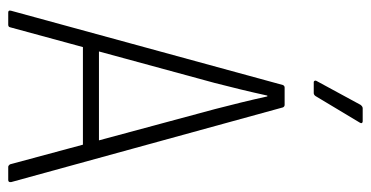

<svg xmlns="http://www.w3.org/2000/svg" viewBox="-232 -648 880 455"><g transform="rotate(90 207.5 -420.0)"><path d="M9 0Q3 0 5 -7L181 -651Q183 -655 187 -655H228Q232 -655 234 -651L411 -7Q412 0 406 0H375Q372 0 369 -4L238 -490Q230 -521 222.5 -551.5Q215 -582 208 -614H206Q199 -582 191.5 -551Q184 -520 176 -489L44 -4Q43 0 38 0ZM82 -177 92 -215H321L331 -177ZM174 -724Q172 -724 171 -726Q170 -728 171 -730L228 -835Q232 -840 236 -840H267Q270 -840 271 -838Q272 -836 270 -833L207 -728Q204 -724 200 -724Z"/></g></svg>

Font: Sofia Sans Condensed ExtraLight
Style: Regular
Weight: 250
Version: Version 4.100